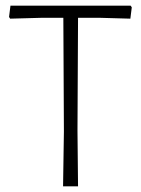

<svg xmlns="http://www.w3.org/2000/svg" viewBox="-20 -659 498 679"><path d="M442 -639 446 -633 441 -593 334 -596H256L254 -197L256 0H203L206 -194L204 -596H126L16 -593L12 -599L17 -639Z"/></svg>

Font: Alegreya Sans SC Light
Style: Regular
Weight: 300
Designer: Juan Pablo del Peral
Foundry: Huerta Tipografica
Version: Version 2.007